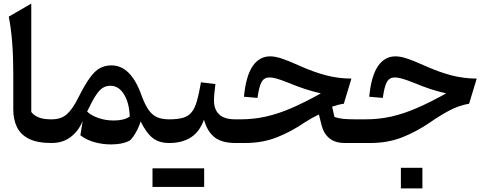

<svg xmlns="http://www.w3.org/2000/svg" viewBox="-20 -788 2701 1058"><path d="M152.3 -768.1V-170.9Q166.5 -152.3 192.1 -141.4Q217.8 -130.4 263.7 -130.4H264.2V0H263.7Q185.5 0 139.4 -23.2Q93.3 -46.4 73.2 -88.1Q53.2 -129.9 53.2 -185.1V-386.7Q53.2 -475.6 47.1 -554Q41 -632.3 28.3 -696.3Z M594.2 -427.7Q700.2 -427.7 758.3 -266.6Q776.9 -214.8 796.9 -185.1Q816.9 -155.3 844.2 -142.8Q871.6 -130.4 911.6 -130.4H912.1V0H911.6Q857.9 0 823 -26.4Q788.1 -52.7 754.9 -118.7Q748.5 -96.7 737.1 -73.7Q725.6 -50.8 713.1 -33.4Q700.7 -16.1 689.9 -10.7Q651.9 7.8 591.3 7.8Q543.9 7.8 499.3 -4.9Q454.6 -17.6 422.9 -42.5L435.5 -121.1Q412.6 -65.9 369.4 -33Q326.2 0 264.2 0Q254.9 0 250.5 -7.8Q246.1 -15.6 246.1 -34.7V-95.7Q246.1 -114.7 250.5 -122.6Q254.9 -130.4 264.2 -130.4Q315.9 -130.4 347.4 -157.7Q378.9 -185.1 410.2 -247.1Q445.8 -318.4 473.9 -357.7Q502 -397 530.3 -412.4Q558.6 -427.7 594.2 -427.7ZM588.9 -315.4Q564.9 -315.4 546.1 -303.7Q527.3 -292 507.3 -261.2Q487.3 -230.5 460 -173.3Q481.4 -152.3 521 -138.2Q560.5 -124 606.9 -124Q663.1 -124 694.8 -145.5Q692.4 -221.7 663.1 -268.6Q633.8 -315.4 588.9 -315.4Z M820.3 242.2V139.6H1105V242.2ZM912.1 0Q902.8 0 898.4 -7.8Q894 -15.6 894 -34.7V-95.7Q894 -114.7 898.4 -122.6Q902.8 -130.4 912.1 -130.4Q959.5 -130.4 989 -139.2Q1018.6 -147.9 1036.4 -170.2Q1054.2 -192.4 1065.4 -232.2Q1076.7 -272 1087.4 -334.5L1167 -324.7Q1163.6 -298.3 1161.4 -274.9Q1159.2 -251.5 1159.2 -232.4Q1159.2 -185.5 1187.3 -158Q1215.3 -130.4 1277.3 -130.4H1277.8V0H1277.3Q1203.6 0 1163.1 -31Q1122.6 -62 1104 -128.4Q1080.1 -62 1032 -31Q983.9 0 912.1 0Z M1468.8 -477.5Q1495.6 -477.5 1531.5 -465.8Q1567.4 -454.1 1623.5 -428.7Q1709.5 -390.1 1778.1 -372.6Q1846.7 -355 1916.5 -355L1874.5 -216.3Q1859.4 -214.4 1842.5 -210Q1825.7 -205.6 1810.1 -200.2L1823.2 -143.1Q1848.6 -134.8 1876 -132.6Q1903.3 -130.4 1939 -130.4H1968.3V0H1880.9Q1826.2 0 1794.9 -26.1Q1763.7 -52.2 1752.4 -96.2L1737.3 -157.2Q1719.7 -148.9 1700.2 -138.2Q1680.7 -127.4 1661.1 -114.7Q1585.9 -63 1506.3 -31.5Q1426.8 0 1330.6 0H1277.8Q1268.6 0 1264.2 -7.8Q1259.8 -15.6 1259.8 -34.7V-95.7Q1259.8 -114.7 1264.2 -122.6Q1268.6 -130.4 1277.8 -130.4H1304.7Q1377 -130.4 1444.8 -145.5Q1512.7 -160.6 1586.2 -192.4Q1659.7 -224.1 1748 -273.4Q1699.7 -284.7 1659.7 -297.9Q1619.6 -311 1564.9 -333.5Q1525.9 -349.1 1503.2 -355.2Q1480.5 -361.3 1465.3 -361.3Q1436 -361.3 1421.9 -336.9Q1407.7 -312.5 1398.9 -248.5L1324.2 -254.9Q1335 -368.2 1371.8 -422.9Q1408.7 -477.5 1468.8 -477.5Z M2159.2 -477.5Q2186 -477.5 2221.9 -465.8Q2257.8 -454.1 2314 -428.7Q2399.9 -390.1 2468.5 -372.6Q2537.1 -355 2606.9 -355L2564.9 -216.3Q2509.8 -207.5 2455.3 -178.5Q2400.9 -149.4 2351.6 -114.7Q2276.4 -63 2196.8 -31.5Q2117.2 0 2021 0H1968.3Q1959 0 1954.6 -7.8Q1950.2 -15.6 1950.2 -34.7V-95.7Q1950.2 -114.7 1954.6 -122.6Q1959 -130.4 1968.3 -130.4H1995.1Q2067.4 -130.4 2135.3 -145.5Q2203.1 -160.6 2276.6 -192.4Q2350.1 -224.1 2438.5 -273.4Q2390.1 -284.7 2350.1 -297.9Q2310.1 -311 2255.9 -333.5Q2216.8 -349.1 2193.8 -355.2Q2170.9 -361.3 2155.8 -361.3Q2126.5 -361.3 2112.3 -336.9Q2098.1 -312.5 2089.4 -248.5L2014.6 -254.9Q2025.4 -368.2 2062.3 -422.9Q2099.1 -477.5 2159.2 -477.5ZM2189 136.7H2307.6V250H2189Z"/></svg>

Font: Pinar-DS3-FD SemiBold
Style: Regular
Weight: 600
Designer: Amin Abedi
Version: Version 3.000